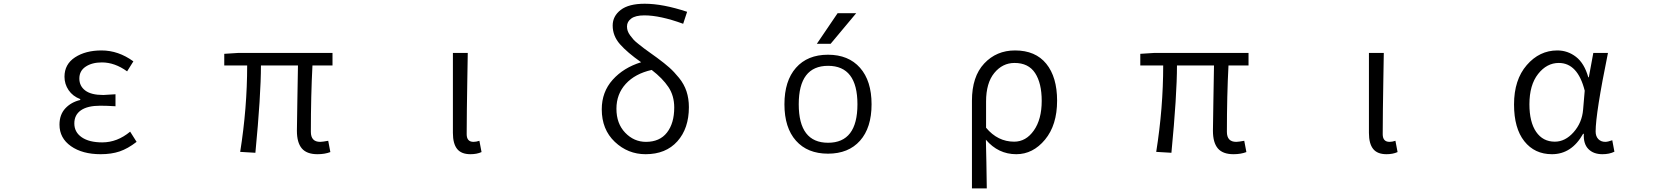

<svg xmlns="http://www.w3.org/2000/svg" viewBox="-20 -829 9040 1048"><path d="M529.3 12.7Q429.7 12.7 367.2 -31.2Q304.7 -75.2 304.7 -148.4Q304.7 -203.1 336.4 -237.3Q368.2 -271.5 418 -283.2V-288.1Q377 -303.7 354.5 -336.9Q332 -370.1 332 -410.2Q332 -478.5 389.6 -516.1Q447.3 -553.7 534.2 -553.7Q626 -553.7 708 -494.1L673.8 -439.5Q606.4 -488.3 536.1 -488.3Q482.4 -488.3 447.8 -465.3Q413.1 -442.4 413.1 -400.4Q413.1 -359.4 445.3 -335Q477.5 -310.5 543.9 -310.5Q555.7 -310.5 610.4 -314.5V-249Q562.5 -252 527.3 -252Q458 -252 421.9 -227.1Q385.7 -202.1 385.7 -155.3Q385.7 -107.4 426.3 -79.6Q466.8 -51.8 538.1 -51.8Q620.1 -51.8 690.4 -110.4L725.6 -54.7Q677.7 -17.6 632.8 -2.4Q587.9 12.7 529.3 12.7Z M1712.9 12.7Q1654.3 12.7 1627.4 -19Q1600.6 -50.8 1600.6 -115.2Q1600.6 -142.6 1603 -274.9Q1605.5 -407.2 1606.4 -471.7H1404.3Q1404.3 -309.6 1374 4.9L1291 0Q1329.1 -239.3 1329.1 -471.7H1204.1V-535.2L1279.3 -540H1794.9V-471.7H1685.5Q1676.8 -308.6 1676.8 -109.4Q1676.8 -54.7 1727.5 -54.7Q1739.3 -54.7 1771.5 -60.5L1783.2 1Q1752.9 12.7 1712.9 12.7Z M2547.9 12.7Q2498 12.7 2475.1 -16.1Q2452.1 -44.9 2452.1 -103.5V-540H2533.2Q2532.2 -489.3 2530.8 -397Q2529.3 -304.7 2528.3 -231Q2527.3 -157.2 2527.3 -96.7Q2527.3 -54.7 2564.5 -54.7Q2579.1 -54.7 2596.7 -60.5L2608.4 1Q2583 12.7 2547.9 12.7Z M3505.9 -54.7Q3581.1 -54.7 3620.6 -105.5Q3660.2 -156.2 3660.2 -242.2Q3660.2 -306.6 3628.4 -354Q3596.7 -401.4 3537.1 -447.3Q3446.3 -426.8 3395.5 -371.1Q3344.7 -315.4 3344.7 -235.4Q3344.7 -154.3 3392.6 -104.5Q3440.4 -54.7 3505.9 -54.7ZM3730.5 -764.6 3709 -699.2Q3583 -745.1 3497.1 -745.1Q3449.2 -745.1 3425.8 -728Q3402.3 -710.9 3402.3 -684.6Q3402.3 -671.9 3406.2 -660.2Q3410.2 -648.4 3419.9 -635.3Q3429.7 -622.1 3438 -612.8Q3446.3 -603.5 3464.8 -588.9Q3483.4 -574.2 3494.1 -565.9Q3504.9 -557.6 3529.8 -540Q3554.7 -522.5 3566.4 -513.7Q3607.4 -483.4 3633.3 -460.4Q3659.2 -437.5 3686.5 -403.8Q3713.9 -370.1 3727.1 -330.6Q3740.2 -291 3740.2 -244.1Q3740.2 -127.9 3677.2 -57.6Q3614.3 12.7 3503.9 12.7Q3407.2 12.7 3335.9 -54.7Q3264.6 -122.1 3264.6 -232.4Q3264.6 -327.1 3324.2 -393.6Q3383.8 -460 3479.5 -489.3Q3404.3 -542 3364.3 -587.4Q3324.2 -632.8 3324.2 -689.5Q3324.2 -741.2 3368.2 -774.9Q3412.1 -808.6 3499 -808.6Q3597.7 -808.6 3730.5 -764.6Z M4551.8 -756.8H4653.3L4513.7 -589.8H4438.5ZM4674.3 -61Q4611.3 9.8 4499.5 9.8Q4387.7 9.8 4324.7 -61Q4261.7 -131.8 4261.7 -259.8Q4261.7 -387.7 4324.7 -459Q4387.7 -530.3 4499.5 -530.3Q4611.3 -530.3 4674.3 -459Q4737.3 -387.7 4737.3 -259.8Q4737.3 -131.8 4674.3 -61ZM4339.8 -259.8Q4339.8 -49.8 4500 -49.8Q4660.2 -49.8 4660.2 -259.8Q4660.2 -469.7 4500 -469.7Q4339.8 -469.7 4339.8 -259.8Z M5285.2 199.2V-279.3Q5285.2 -411.1 5352.1 -482.4Q5418.9 -553.7 5520.5 -553.7Q5631.8 -553.7 5690.9 -481Q5750 -408.2 5750 -279.3Q5750 -146.5 5684.1 -66.9Q5618.2 12.7 5527.3 12.7Q5428.7 12.7 5361.3 -66.4Q5364.3 46.9 5366.2 199.2ZM5515.6 -55.7Q5580.1 -55.7 5623 -116.7Q5666 -177.7 5666 -278.3Q5666 -375 5629.9 -430.2Q5593.8 -485.4 5517.6 -485.4Q5452.1 -485.4 5407.2 -430.7Q5362.3 -376 5362.3 -274.4V-131.8Q5425.8 -55.7 5515.6 -55.7Z M6712.9 12.7Q6654.3 12.7 6627.4 -19Q6600.6 -50.8 6600.6 -115.2Q6600.6 -142.6 6603 -274.9Q6605.5 -407.2 6606.4 -471.7H6404.3Q6404.3 -309.6 6374 4.9L6291 0Q6329.1 -239.3 6329.1 -471.7H6204.1V-535.2L6279.3 -540H6794.9V-471.7H6685.5Q6676.8 -308.6 6676.8 -109.4Q6676.8 -54.7 6727.5 -54.7Q6739.3 -54.7 6771.5 -60.5L6783.2 1Q6752.9 12.7 6712.9 12.7Z M7547.9 12.7Q7498 12.7 7475.1 -16.1Q7452.1 -44.9 7452.1 -103.5V-540H7533.2Q7532.2 -489.3 7530.8 -397Q7529.3 -304.7 7528.3 -231Q7527.3 -157.2 7527.3 -96.7Q7527.3 -54.7 7564.5 -54.7Q7579.1 -54.7 7596.7 -60.5L7608.4 1Q7583 12.7 7547.9 12.7Z M8451.2 12.7Q8356.4 12.7 8300.3 -58.1Q8244.1 -128.9 8244.1 -258.8Q8244.1 -393.6 8313.5 -473.6Q8382.8 -553.7 8480.5 -553.7Q8537.1 -553.7 8582.5 -518.6Q8627.9 -483.4 8649.4 -407.2H8652.3L8676.8 -540H8756.8Q8689.5 -210 8689.5 -111.3Q8689.5 -85 8704.1 -69.8Q8718.8 -54.7 8742.2 -54.7Q8755.9 -54.7 8780.3 -63.5L8792 -1Q8764.6 12.7 8726.6 12.7Q8677.7 12.7 8649.9 -15.6Q8622.1 -43.9 8625 -98.6H8621.1Q8558.6 12.7 8451.2 12.7ZM8466.8 -55.7Q8523.4 -55.7 8569.3 -107.4Q8615.2 -159.2 8621.1 -230.5L8629.9 -334Q8591.8 -485.4 8488.3 -485.4Q8422.9 -485.4 8375.5 -425.3Q8328.1 -365.2 8328.1 -259.8Q8328.1 -163.1 8364.7 -109.4Q8401.4 -55.7 8466.8 -55.7Z"/></svg>

Font: Gen Shin Gothic Monospace Normal
Style: Regular
Weight: 350
Designer: [Source Han Sans]
Ryoko NISHIZUKA  (kana & ideographs); Paul D. Hunt (Latin, Greek & Cyrillic); Wenlong ZHANG  (bopomofo
Version: Version 1.002.20150607